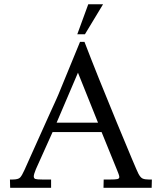

<svg xmlns="http://www.w3.org/2000/svg" viewBox="-20 -889 766 909"><path d="M345.9 -726.8 397.9 -868.9H468L382.1 -726.8ZM27.1 -39.1H39.1Q65.9 -39.1 75 -48.3Q84 -57.6 95.8 -84.1Q107.7 -110.6 126.3 -152.2Q145 -193.8 173.6 -257.4Q202.1 -321 214.8 -349.1Q227.5 -377.2 236.8 -397.3Q246.1 -417.5 249.5 -425.5Q252.9 -433.6 257.1 -443.1L358.9 -690.9H379.9Q440.4 -533 533 -309Q625.5 -85 635.3 -66.7Q645 -48.3 655.4 -43.7Q665.8 -39.1 684.1 -39.1H699L698 0H470L470.9 -39.1H501Q525.9 -39.1 535.4 -41.1Q544.9 -43.2 544.9 -51Q544.9 -56.6 540.4 -68Q535.9 -79.3 534.9 -82L460.9 -263.9H229L149.9 -87.9Q139.9 -63.5 139.9 -54Q139.9 -44.4 147.6 -41.7Q155.3 -39.1 180.9 -39.1H221.9V0H28.1ZM248 -308.1H444.1L349.1 -544.9Z"/></svg>

Font: Linden Hill
Style: Regular
Weight: 400
Version: Version 1.202